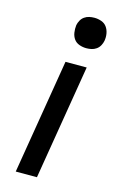

<svg xmlns="http://www.w3.org/2000/svg" viewBox="-115 -790 530 840"><g transform="rotate(15 150.0 -369.5)"><path d="M46 0 132 -520H228L142 0ZM204 -601Q188 -601 172.5 -606.5Q157 -612 148 -624.5Q139 -637 136.5 -653.5Q134 -670 136 -687Q138 -698 144 -709Q150 -720 160 -727Q170 -734 181.5 -736.5Q193 -739 205 -739Q221 -739 236.5 -733.5Q252 -728 261 -715.5Q270 -703 273 -686.5Q276 -670 273 -653Q271 -642 265 -631Q259 -620 249 -613Q239 -606 227.5 -603.5Q216 -601 204 -601Z"/></g></svg>

Font: Iosevka Aile Medium
Style: Italic
Weight: 500
Italic angle: -9°
Designer: Belleve Invis
Foundry: Belleve Invis
Version: Version 31.1.0; ttfautohint (v1.8.4)